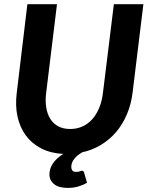

<svg xmlns="http://www.w3.org/2000/svg" viewBox="-20 -746 734 940"><path d="M380 90Q390 90 391.5 98.5L406 148.5Q388.5 159.5 364 166.8Q339.5 174 312.5 174Q267 174 244.5 155.2Q222 136.5 222 107.5Q222 81 238.2 55.5Q254.5 30 289.5 7.5Q228.5 4.5 182.2 -19.2Q136 -43 106.8 -82.5Q77.5 -122 65.8 -175.2Q54 -228.5 62 -291.5L114 -725.5H259L206 -291.5Q201 -251.5 206.5 -218.8Q212 -186 227 -162.8Q242 -139.5 266.2 -127Q290.5 -114.5 323.5 -114.5Q356.5 -114.5 384 -127Q411.5 -139.5 432 -162.8Q452.5 -186 466 -218.8Q479.5 -251.5 484 -291.5L537.5 -725.5H682L629 -291.5Q622 -235.5 601.5 -186.8Q581 -138 548.8 -100Q516.5 -62 473.2 -36Q430 -10 378.5 0.5L381 1Q370.5 6.5 361.2 14Q352 21.5 344.8 30.2Q337.5 39 333.2 49.2Q329 59.5 329 70.5Q329 82 334.5 88.8Q340 95.5 351.5 95.5Q359 95.5 363.2 94.8Q367.5 94 370.5 92.8Q373.5 91.5 375.5 90.8Q377.5 90 380 90Z"/></svg>

Font: Lato Heavy
Style: Italic
Weight: 800
Italic angle: -7°
Designer: Lukasz Dziedzic
Foundry: tyPoland Lukasz Dziedzic
Version: Version 2.007; 2014-02-27